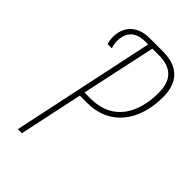

<svg xmlns="http://www.w3.org/2000/svg" viewBox="-217 -792 870 870"><g transform="rotate(45 218.5 -357.0)"><path d="M74 0H100L165 -306H213C356 -306 437 -415 437 -568C437 -661 389 -714 290 -714H205C117 -714 83 -658 83 -601C83 -582 86 -570 89 -560H116C113 -570 109 -583 109 -601C109 -646 131 -689 201 -689H220ZM211 -331H170L247 -689H287C377 -689 409 -642 409 -567C409 -436 349 -331 211 -331Z"/></g></svg>

Font: Noto Sans ExtraCondensed Thin
Style: Italic
Weight: 100
Width: 2
Italic angle: -12°
Designer: Monotype Design Team
Foundry: Monotype Imaging Inc.
Version: Version 2.013